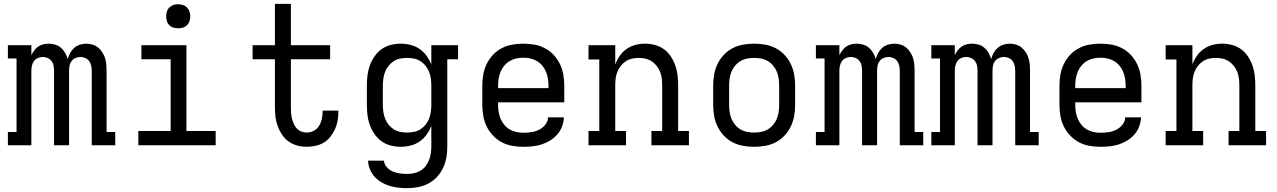

<svg xmlns="http://www.w3.org/2000/svg" viewBox="-20 -755 6640 998"><path d="M21 0V-69H66V-451H21V-520H143V-468Q149 -481 158 -493Q167 -505 178.5 -513Q190 -521 204.5 -524.5Q219 -528 233 -528Q250 -528 267 -523Q284 -518 297 -506.5Q310 -495 318.5 -480Q327 -465 332 -448Q336 -464 344.5 -479.5Q353 -495 365.5 -506Q378 -517 395 -522.5Q412 -528 429 -528Q445 -528 461.5 -523Q478 -518 490.5 -507.5Q503 -497 512 -483Q521 -469 526 -453Q531 -437 532.5 -420.5Q534 -404 534 -387V-69H579V0H457V-387Q457 -401 454 -414Q451 -427 443.5 -437.5Q436 -448 423.5 -453.5Q411 -459 398 -459Q385 -459 372.5 -453.5Q360 -448 352 -437.5Q344 -427 341.5 -414Q339 -401 339 -387V0H261V-387Q261 -401 258.5 -414Q256 -427 248 -437.5Q240 -448 227.5 -453.5Q215 -459 202 -459Q189 -459 176.5 -453.5Q164 -448 156.5 -437.5Q149 -427 146 -414Q143 -401 143 -387V0Z M699 0V-74H867V-447H715V-520H949V-74H1101V0ZM906 -608Q893 -608 881 -611.5Q869 -615 860 -624Q851 -633 847.5 -645Q844 -657 844 -670Q844 -683 847.5 -695Q851 -707 860 -716Q869 -725 881 -729Q893 -733 906 -733Q919 -733 931 -729Q943 -725 952 -716Q961 -707 965 -695Q969 -683 969 -670Q969 -657 965 -645Q961 -633 952 -624Q943 -615 931 -611.5Q919 -608 906 -608Z M1574 8Q1549 8 1525 1.5Q1501 -5 1480.5 -19.5Q1460 -34 1446 -55Q1432 -76 1423.5 -99Q1415 -122 1412 -147Q1409 -172 1409 -197V-447H1293V-520H1409V-735H1492V-520H1696V-447H1492V-197Q1492 -182 1493 -167.5Q1494 -153 1497.5 -139Q1501 -125 1507 -111.5Q1513 -98 1522.5 -87.5Q1532 -77 1546 -71.5Q1560 -66 1574 -66Q1594 -66 1611.5 -75.5Q1629 -85 1639 -102Q1649 -119 1653 -138Q1657 -157 1657 -177V-180H1739V-174Q1739 -151 1735 -128Q1731 -105 1721.5 -84Q1712 -63 1697.5 -44.5Q1683 -26 1663 -14Q1643 -2 1620 3Q1597 8 1574 8Z M2097 223Q2074 223 2051 220.5Q2028 218 2006 211.5Q1984 205 1963.5 193Q1943 181 1927.5 164Q1912 147 1903 125Q1894 103 1893 80H1976Q1977 99 1990.5 114Q2004 129 2021.5 136.5Q2039 144 2058.5 146.5Q2078 149 2097 149Q2115 149 2133 145Q2151 141 2166.5 131.5Q2182 122 2193 107.5Q2204 93 2210.5 76Q2217 59 2219.5 41Q2222 23 2222 5V-101Q2213 -77 2197.5 -55.5Q2182 -34 2161 -19.5Q2140 -5 2114.5 1.5Q2089 8 2063 8Q2037 8 2011 1.5Q1985 -5 1963.5 -20.5Q1942 -36 1926.5 -58.5Q1911 -81 1902 -106Q1893 -131 1890 -157.5Q1887 -184 1887 -210V-310Q1887 -336 1890 -362.5Q1893 -389 1902 -414Q1911 -439 1926.5 -461.5Q1942 -484 1963.5 -499.5Q1985 -515 2011 -521.5Q2037 -528 2063 -528Q2089 -528 2114.5 -521.5Q2140 -515 2161 -500.5Q2182 -486 2197.5 -464.5Q2213 -443 2222 -419V-520H2361V-447H2305V5Q2305 34 2300.5 62Q2296 90 2284 116Q2272 142 2252.5 163.5Q2233 185 2207.5 198.5Q2182 212 2154 217.5Q2126 223 2097 223ZM2096 -66Q2114 -66 2132 -69.5Q2150 -73 2165.5 -83Q2181 -93 2192.5 -107.5Q2204 -122 2210.5 -139Q2217 -156 2219.5 -174Q2222 -192 2222 -210V-310Q2222 -328 2219.5 -346Q2217 -364 2210.5 -381Q2204 -398 2192.5 -412.5Q2181 -427 2165.5 -437Q2150 -447 2132 -450.5Q2114 -454 2096 -454Q2078 -454 2060 -450.5Q2042 -447 2026.5 -437Q2011 -427 1999.5 -412.5Q1988 -398 1981.5 -381Q1975 -364 1972.5 -346Q1970 -328 1970 -310V-210Q1970 -192 1972.5 -174Q1975 -156 1981.5 -139Q1988 -122 1999.5 -107.5Q2011 -93 2026.5 -83Q2042 -73 2060 -69.5Q2078 -66 2096 -66Z M2700 8Q2671 8 2642.5 3Q2614 -2 2588.5 -15.5Q2563 -29 2542.5 -50.5Q2522 -72 2509.5 -98Q2497 -124 2492 -152.5Q2487 -181 2487 -210V-310Q2487 -339 2492 -367.5Q2497 -396 2509.5 -422Q2522 -448 2542 -469.5Q2562 -491 2588 -504.5Q2614 -518 2642.5 -523Q2671 -528 2700 -528Q2729 -528 2757.5 -523Q2786 -518 2812 -504.5Q2838 -491 2858 -469.5Q2878 -448 2890.5 -422Q2903 -396 2908 -367.5Q2913 -339 2913 -310V-223H2569V-210Q2569 -191 2572 -173Q2575 -155 2582 -138Q2589 -121 2601 -106.5Q2613 -92 2629 -82.5Q2645 -73 2663.5 -69Q2682 -65 2700 -65Q2721 -65 2742 -68Q2763 -71 2782 -80.5Q2801 -90 2814.5 -107Q2828 -124 2829 -145H2911Q2910 -121 2901.5 -98Q2893 -75 2877 -56.5Q2861 -38 2840 -25Q2819 -12 2796 -4.5Q2773 3 2749 5.5Q2725 8 2700 8ZM2831 -297V-310Q2831 -328 2828 -346.5Q2825 -365 2818 -382Q2811 -399 2799 -413.5Q2787 -428 2771 -437.5Q2755 -447 2737 -451Q2719 -455 2700 -455Q2681 -455 2663 -451Q2645 -447 2629 -437.5Q2613 -428 2601 -413.5Q2589 -399 2582 -382Q2575 -365 2572 -346.5Q2569 -328 2569 -310V-297Z M3234 0H3039V-74H3095V-446H3039V-520H3178V-420Q3187 -444 3201.5 -465Q3216 -486 3237 -500.5Q3258 -515 3282.5 -521.5Q3307 -528 3333 -528Q3359 -528 3385 -521Q3411 -514 3432 -498.5Q3453 -483 3467.5 -460.5Q3482 -438 3490.5 -413.5Q3499 -389 3502 -362.5Q3505 -336 3505 -310V-74H3561V0H3366V-74H3422V-310Q3422 -328 3420 -346Q3418 -364 3411.5 -380.5Q3405 -397 3394 -411.5Q3383 -426 3368 -436Q3353 -446 3335.5 -450Q3318 -454 3300 -454Q3282 -454 3264.5 -450Q3247 -446 3232 -436Q3217 -426 3206 -411.5Q3195 -397 3188.5 -380.5Q3182 -364 3180 -346Q3178 -328 3178 -310V-74H3234Z M3900 8Q3871 8 3842.5 3Q3814 -2 3788 -15.5Q3762 -29 3742 -50.5Q3722 -72 3709.5 -98Q3697 -124 3692 -152.5Q3687 -181 3687 -210V-310Q3687 -339 3692 -367.5Q3697 -396 3709.5 -422Q3722 -448 3742 -469.5Q3762 -491 3788 -504.5Q3814 -518 3842.5 -523Q3871 -528 3900 -528Q3929 -528 3957.5 -523Q3986 -518 4012 -504.5Q4038 -491 4058 -469.5Q4078 -448 4090.5 -422Q4103 -396 4108 -367.5Q4113 -339 4113 -310V-210Q4113 -181 4108 -152.5Q4103 -124 4090.5 -98Q4078 -72 4058 -50.5Q4038 -29 4012 -15.5Q3986 -2 3957.5 3Q3929 8 3900 8ZM3900 -66Q3918 -66 3936.5 -69.5Q3955 -73 3971 -82.5Q3987 -92 3999 -106.5Q4011 -121 4018 -138Q4025 -155 4027.5 -173.5Q4030 -192 4030 -210V-310Q4030 -328 4027.5 -346.5Q4025 -365 4018 -382Q4011 -399 3999 -413.5Q3987 -428 3971 -437.5Q3955 -447 3936.5 -450.5Q3918 -454 3900 -454Q3882 -454 3863.5 -450.5Q3845 -447 3829 -437.5Q3813 -428 3801 -413.5Q3789 -399 3782 -382Q3775 -365 3772.5 -346.5Q3770 -328 3770 -310V-210Q3770 -192 3772.5 -173.5Q3775 -155 3782 -138Q3789 -121 3801 -106.5Q3813 -92 3829 -82.5Q3845 -73 3863.5 -69.5Q3882 -66 3900 -66Z M4221 0V-69H4266V-451H4221V-520H4343V-468Q4349 -481 4358 -493Q4367 -505 4378.5 -513Q4390 -521 4404.5 -524.5Q4419 -528 4433 -528Q4450 -528 4467 -523Q4484 -518 4497 -506.5Q4510 -495 4518.5 -480Q4527 -465 4532 -448Q4536 -464 4544.5 -479.5Q4553 -495 4565.5 -506Q4578 -517 4595 -522.5Q4612 -528 4629 -528Q4645 -528 4661.5 -523Q4678 -518 4690.5 -507.5Q4703 -497 4712 -483Q4721 -469 4726 -453Q4731 -437 4732.5 -420.5Q4734 -404 4734 -387V-69H4779V0H4657V-387Q4657 -401 4654 -414Q4651 -427 4643.5 -437.5Q4636 -448 4623.5 -453.5Q4611 -459 4598 -459Q4585 -459 4572.5 -453.5Q4560 -448 4552 -437.5Q4544 -427 4541.5 -414Q4539 -401 4539 -387V0H4461V-387Q4461 -401 4458.5 -414Q4456 -427 4448 -437.5Q4440 -448 4427.5 -453.5Q4415 -459 4402 -459Q4389 -459 4376.5 -453.5Q4364 -448 4356.5 -437.5Q4349 -427 4346 -414Q4343 -401 4343 -387V0Z M4821 0V-69H4866V-451H4821V-520H4943V-468Q4949 -481 4958 -493Q4967 -505 4978.5 -513Q4990 -521 5004.5 -524.5Q5019 -528 5033 -528Q5050 -528 5067 -523Q5084 -518 5097 -506.5Q5110 -495 5118.5 -480Q5127 -465 5132 -448Q5136 -464 5144.5 -479.5Q5153 -495 5165.5 -506Q5178 -517 5195 -522.5Q5212 -528 5229 -528Q5245 -528 5261.5 -523Q5278 -518 5290.5 -507.5Q5303 -497 5312 -483Q5321 -469 5326 -453Q5331 -437 5332.5 -420.5Q5334 -404 5334 -387V-69H5379V0H5257V-387Q5257 -401 5254 -414Q5251 -427 5243.5 -437.5Q5236 -448 5223.5 -453.5Q5211 -459 5198 -459Q5185 -459 5172.5 -453.5Q5160 -448 5152 -437.5Q5144 -427 5141.5 -414Q5139 -401 5139 -387V0H5061V-387Q5061 -401 5058.5 -414Q5056 -427 5048 -437.5Q5040 -448 5027.5 -453.5Q5015 -459 5002 -459Q4989 -459 4976.5 -453.5Q4964 -448 4956.5 -437.5Q4949 -427 4946 -414Q4943 -401 4943 -387V0Z M5700 8Q5671 8 5642.5 3Q5614 -2 5588.5 -15.5Q5563 -29 5542.5 -50.5Q5522 -72 5509.5 -98Q5497 -124 5492 -152.5Q5487 -181 5487 -210V-310Q5487 -339 5492 -367.5Q5497 -396 5509.5 -422Q5522 -448 5542 -469.5Q5562 -491 5588 -504.5Q5614 -518 5642.5 -523Q5671 -528 5700 -528Q5729 -528 5757.5 -523Q5786 -518 5812 -504.5Q5838 -491 5858 -469.5Q5878 -448 5890.5 -422Q5903 -396 5908 -367.5Q5913 -339 5913 -310V-223H5569V-210Q5569 -191 5572 -173Q5575 -155 5582 -138Q5589 -121 5601 -106.5Q5613 -92 5629 -82.5Q5645 -73 5663.5 -69Q5682 -65 5700 -65Q5721 -65 5742 -68Q5763 -71 5782 -80.5Q5801 -90 5814.5 -107Q5828 -124 5829 -145H5911Q5910 -121 5901.5 -98Q5893 -75 5877 -56.5Q5861 -38 5840 -25Q5819 -12 5796 -4.5Q5773 3 5749 5.5Q5725 8 5700 8ZM5831 -297V-310Q5831 -328 5828 -346.5Q5825 -365 5818 -382Q5811 -399 5799 -413.5Q5787 -428 5771 -437.5Q5755 -447 5737 -451Q5719 -455 5700 -455Q5681 -455 5663 -451Q5645 -447 5629 -437.5Q5613 -428 5601 -413.5Q5589 -399 5582 -382Q5575 -365 5572 -346.5Q5569 -328 5569 -310V-297Z M6234 0H6039V-74H6095V-446H6039V-520H6178V-420Q6187 -444 6201.5 -465Q6216 -486 6237 -500.5Q6258 -515 6282.5 -521.5Q6307 -528 6333 -528Q6359 -528 6385 -521Q6411 -514 6432 -498.5Q6453 -483 6467.5 -460.5Q6482 -438 6490.5 -413.5Q6499 -389 6502 -362.5Q6505 -336 6505 -310V-74H6561V0H6366V-74H6422V-310Q6422 -328 6420 -346Q6418 -364 6411.5 -380.5Q6405 -397 6394 -411.5Q6383 -426 6368 -436Q6353 -446 6335.5 -450Q6318 -454 6300 -454Q6282 -454 6264.5 -450Q6247 -446 6232 -436Q6217 -426 6206 -411.5Q6195 -397 6188.5 -380.5Q6182 -364 6180 -346Q6178 -328 6178 -310V-74H6234Z"/></svg>

Font: Iosevka HT Extended
Style: Regular
Weight: 400
Width: 7
Monospace: yes
Designer: Belleve Invis
Foundry: Belleve Invis
Version: Version 32.3.0; ttfautohint (v1.8.4)